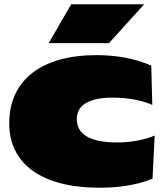

<svg xmlns="http://www.w3.org/2000/svg" viewBox="-20 -851 777 895"><path d="M429 -594C173 -594 23 -477 23 -276C23 -90 170 24 444 24C536 24 616 12 691 -18L701 -219C650 -198 590 -187 525 -187C402 -187 338 -224 338 -296C338 -362 396 -396 506 -396C573 -396 640 -384 690 -362L685 -545C604 -582 510 -594 429 -594ZM312 -831 207 -650H488L652 -831Z"/></svg>

Font: Mattone Black
Style: Regular
Weight: 900
Width: 6
Designer: Nunzio Mazzaferro
Foundry: Collletttivo
Version: Version 2.000;Glyphs 3.2 (3217)